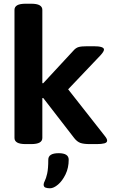

<svg xmlns="http://www.w3.org/2000/svg" viewBox="-20 -774 608 1034"><path d="M119 2Q87 2 72.5 -6.5Q58 -15 58 -31V-721Q58 -737 72.5 -745.5Q87 -754 119 -754H147Q179 -754 193.5 -745.5Q208 -737 208 -721V-326H213L376 -502Q388 -516 403 -520.5Q418 -525 451 -525H484Q540 -525 540 -507Q540 -497 522 -477L347 -293L545 -41Q557 -26 557 -17Q557 -6 542 -2Q527 2 501 2H465Q430 2 412.5 -4.5Q395 -11 380 -30L213 -246H208V-31Q208 -15 193.5 -6.5Q179 2 147 2ZM249 240Q236 240 225.5 236.5Q215 233 215 220Q215 212 221.5 199.5Q228 187 234 161Q240 135 240 86Q240 51 296 51Q350 51 350 86Q350 130 333 165Q316 200 292.5 220Q269 240 249 240Z"/></svg>

Font: Asap Semi Expanded
Style: Bold
Weight: 700
Width: 6
Designer: Pablo Cosgaya
Foundry: Omnibus-Type
Version: Version 3.001; ttfautohint (v1.8.4.7-5d5b)